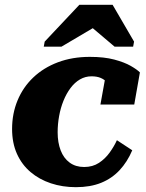

<svg xmlns="http://www.w3.org/2000/svg" viewBox="-20 -755 600 788"><path d="M325.4 -69.6Q360.4 -69.6 386.2 -86.6Q412 -103.6 430.3 -129.2Q448.6 -154.8 459.8 -179.6L522.8 -138.2Q502.6 -90.6 470.8 -56.5Q439 -22.4 394.8 -4.6Q350.6 13.2 291.6 13.2Q236.4 13.2 188.7 -2.7Q141 -18.6 105.2 -49Q69.4 -79.4 49.5 -123.8Q29.6 -168.2 29.6 -225.8Q29.6 -288.8 52.1 -343Q74.6 -397.2 116.7 -437.2Q158.8 -477.2 217.7 -499.4Q276.6 -521.6 348.8 -521.6Q407.4 -521.6 448.8 -510.6Q490.2 -499.6 516.3 -484.7Q542.4 -469.8 554.2 -457.8L531 -326H392.2L414.6 -450.2Q428.6 -449 436.2 -441.3Q443.8 -433.6 446.2 -423.6Q448.6 -413.6 445.9 -404.2Q443.2 -394.8 435.6 -389.2Q430.2 -404.4 419.9 -416.2Q409.6 -428 393.9 -434.9Q378.2 -441.8 355.6 -441.8Q330 -441.8 308.2 -429.1Q286.4 -416.4 269.4 -393.6Q252.4 -370.8 240.6 -341.7Q228.8 -312.6 222.7 -279.1Q216.6 -245.6 216.6 -211.8Q216.6 -169.8 229 -137.7Q241.4 -105.6 265.9 -87.6Q290.4 -69.6 325.4 -69.6ZM442.2 -735.2H305.6L163.4 -584.2L159.6 -563.4H232.2L416.8 -672.4L322.2 -672L450.4 -563.4H526.4L530.2 -584.2Z"/></svg>

Font: Roboto Serif 20pt
Style: Italic
Weight: 400
Italic angle: -10°
Designer: Greg Gazdowicz
Foundry: Commercial Type
Version: Version 1.008